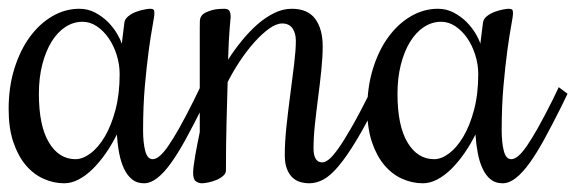

<svg xmlns="http://www.w3.org/2000/svg" viewBox="-32 -420 1321 440"><path d="M295.9 -121.1Q295.9 -93.3 300.8 -74.2Q305.7 -55.2 317.9 -55.2Q325.2 -55.2 333.7 -62.3Q342.3 -69.3 353.5 -85.4Q364.7 -101.6 379.2 -127.2Q393.6 -152.8 412.1 -189.9L426.8 -220.2L446.8 -205.1L432.1 -174.8Q411.6 -133.8 393.8 -101.3Q376 -68.8 359.9 -46.4Q343.8 -23.9 328.4 -12Q313 0 297.9 0Q281.7 0 270.8 -8.8Q259.8 -17.6 252.4 -33Q245.1 -48.3 241.2 -68.6Q237.3 -88.9 235.8 -111.8Q224.1 -88.4 210 -68.1Q195.8 -47.9 180.4 -32.7Q165 -17.6 148.4 -8.8Q131.8 0 115.2 0Q90.8 0 67.9 -10.3Q44.9 -20.5 27.1 -41.5Q9.3 -62.5 -1.5 -94.5Q-12.2 -126.5 -12.2 -169.9Q-12.2 -220.7 1 -262.9Q14.2 -305.2 36.6 -335.7Q59.1 -366.2 88.4 -383.1Q117.7 -399.9 149.9 -399.9Q169.4 -399.9 186 -391.1Q202.6 -382.3 215.1 -369.9Q227.5 -357.4 235.8 -343.5Q244.1 -329.6 247.1 -319.8L252.9 -367.2Q253.9 -376.5 262 -382.8Q270 -389.2 279.8 -392.8Q289.6 -396.5 298.8 -398.2Q308.1 -399.9 312 -399.9Q317.9 -399.9 319.8 -397.9Q321.8 -396 321.8 -390.1Q321.8 -382.8 317.6 -360.6Q313.5 -338.4 308.8 -304Q304.2 -269.5 300 -223.1Q295.9 -176.8 295.9 -121.1ZM242.2 -250Q242.2 -272.5 235.4 -294.2Q228.5 -315.9 216.8 -332.8Q205.1 -349.6 189.7 -359.9Q174.3 -370.1 157.2 -370.1Q136.2 -370.1 117.9 -358.2Q99.6 -346.2 86.2 -324.5Q72.8 -302.7 64.9 -272.2Q57.1 -241.7 57.1 -205.1Q57.1 -131.8 80.1 -93.5Q103 -55.2 141.1 -55.2Q157.7 -55.2 175.5 -68.6Q193.4 -82 208.3 -107.2Q223.1 -132.3 232.7 -168.5Q242.2 -204.6 242.2 -250Z M614.7 -366.2Q601.1 -366.2 584.2 -354Q567.4 -341.8 550.3 -322.5Q533.2 -303.2 517.3 -279.3Q501.5 -255.4 489.7 -231.9Q488.3 -189 487.1 -138.2Q485.8 -87.4 485.8 -29.8Q485.8 -22.5 479.2 -16.8Q472.7 -11.2 463.9 -7.6Q455.1 -3.9 445.8 -2Q436.5 0 430.7 0Q423.3 0 417 -4.4Q410.6 -8.8 410.6 -23.9Q410.6 -31.2 412.1 -42.2Q413.6 -53.2 415.8 -65.9Q418 -78.6 420.7 -92Q423.3 -105.5 425.8 -117.2V-356Q425.8 -365.7 426 -371.3Q426.3 -377 427.7 -379.9Q430.7 -386.7 438 -390.6Q445.3 -394.5 453.6 -396.7Q461.9 -398.9 469.7 -399.4Q477.5 -399.9 481.9 -399.9Q490.2 -399.9 493.4 -395.5Q496.6 -391.1 496.6 -379.9Q496.6 -381.3 494.4 -356Q492.2 -330.6 490.7 -283.2Q505.4 -306.2 522.5 -327.1Q539.6 -348.1 558.1 -364.3Q576.7 -380.4 596.4 -390.1Q616.2 -399.9 636.7 -399.9Q673.3 -399.9 690.4 -376.7Q707.5 -353.5 707.5 -314Q707.5 -289.1 704.3 -258.5Q701.2 -228 697 -196.5Q692.9 -165 689.7 -135Q686.5 -105 686.5 -80.1Q686.5 -47.9 706.5 -47.9Q712.9 -47.9 721.4 -54.4Q730 -61 742.9 -79.1Q755.9 -97.2 773.9 -128.7Q792 -160.2 816.9 -210L821.8 -220.2L841.8 -205.1L836.9 -194.8Q807.6 -136.2 784.9 -98.6Q762.2 -61 743.7 -39.1Q725.1 -17.1 709 -8.5Q692.9 0 676.8 0Q666.5 0 656.2 -2.9Q646 -5.9 638.2 -13.2Q630.4 -20.5 625.5 -33Q620.6 -45.4 620.6 -64.9Q620.6 -94.2 624.5 -130.9Q628.4 -167.5 633.3 -204.1Q638.2 -240.7 642.1 -273.2Q646 -305.7 646 -326.2Q646 -344.2 638.2 -355.2Q630.4 -366.2 614.7 -366.2Z M1117.7 -121.1Q1117.7 -93.3 1122.6 -74.2Q1127.4 -55.2 1139.6 -55.2Q1147 -55.2 1155.5 -62.3Q1164.1 -69.3 1175.3 -85.4Q1186.5 -101.6 1200.9 -127.2Q1215.3 -152.8 1233.9 -189.9L1248.5 -220.2L1268.6 -205.1L1253.9 -174.8Q1233.4 -133.8 1215.6 -101.3Q1197.8 -68.8 1181.6 -46.4Q1165.5 -23.9 1150.1 -12Q1134.8 0 1119.6 0Q1103.5 0 1092.5 -8.8Q1081.5 -17.6 1074.2 -33Q1066.9 -48.3 1063 -68.6Q1059.1 -88.9 1057.6 -111.8Q1045.9 -88.4 1031.7 -68.1Q1017.6 -47.9 1002.2 -32.7Q986.8 -17.6 970.2 -8.8Q953.6 0 937 0Q912.6 0 889.6 -10.3Q866.7 -20.5 848.9 -41.5Q831.1 -62.5 820.3 -94.5Q809.6 -126.5 809.6 -169.9Q809.6 -220.7 822.8 -262.9Q835.9 -305.2 858.4 -335.7Q880.9 -366.2 910.2 -383.1Q939.5 -399.9 971.7 -399.9Q991.2 -399.9 1007.8 -391.1Q1024.4 -382.3 1036.9 -369.9Q1049.3 -357.4 1057.6 -343.5Q1065.9 -329.6 1068.8 -319.8L1074.7 -367.2Q1075.7 -376.5 1083.7 -382.8Q1091.8 -389.2 1101.6 -392.8Q1111.3 -396.5 1120.6 -398.2Q1129.9 -399.9 1133.8 -399.9Q1139.6 -399.9 1141.6 -397.9Q1143.6 -396 1143.6 -390.1Q1143.6 -382.8 1139.4 -360.6Q1135.3 -338.4 1130.6 -304Q1126 -269.5 1121.8 -223.1Q1117.7 -176.8 1117.7 -121.1ZM1064 -250Q1064 -272.5 1057.1 -294.2Q1050.3 -315.9 1038.6 -332.8Q1026.9 -349.6 1011.5 -359.9Q996.1 -370.1 979 -370.1Q958 -370.1 939.7 -358.2Q921.4 -346.2 908 -324.5Q894.5 -302.7 886.7 -272.2Q878.9 -241.7 878.9 -205.1Q878.9 -131.8 901.9 -93.5Q924.8 -55.2 962.9 -55.2Q979.5 -55.2 997.3 -68.6Q1015.1 -82 1030 -107.2Q1044.9 -132.3 1054.4 -168.5Q1064 -204.6 1064 -250Z"/></svg>

Font: Rochester
Style: Regular
Weight: 400
Version: Version 1.006